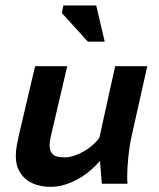

<svg xmlns="http://www.w3.org/2000/svg" viewBox="-20 -687 596 718"><path d="M231.4 -439.5 173.3 -190.9Q170.9 -179.2 168.2 -168Q165.5 -156.7 165.5 -143.1Q165.5 -121.6 177.2 -110.1Q189 -98.6 220.7 -98.6Q239.7 -98.6 259.5 -105.5Q279.3 -112.3 297.1 -123Q314.9 -133.8 329.1 -146.7Q343.3 -159.7 351.6 -171.9L410.6 -439.5H530.8L471.7 -175.8Q468.3 -161.1 465.3 -142.1Q462.4 -123 460.2 -102.5Q458 -82 456.8 -62.3Q455.6 -42.5 455.6 -26.9Q455.6 -20 455.8 -14.9Q456.1 -9.8 457 0H360.8L354 -83.5L352.5 -84Q338.9 -67.9 319.3 -50.8Q299.8 -33.7 275.9 -19.8Q252 -5.9 224.9 2.9Q197.8 11.7 168.9 11.7Q146 11.7 122.8 5.9Q99.6 0 81.1 -13.7Q62.5 -27.3 50.8 -49.6Q39.1 -71.8 39.1 -104Q39.1 -123 43 -144.3Q46.9 -165.5 50.8 -182.6L111.3 -439.5ZM371.6 -531.2H308.6L211.4 -638.2L216.8 -666.5H339.8Z"/></svg>

Font: PT Astra Sans
Style: Bold Italic
Weight: 700
Italic angle: -16°
Designer: A.Korolkova, I. Chaeva
Foundry: ParaType Ltd
Version: Version 1.002W